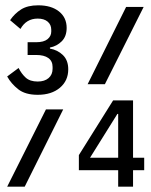

<svg xmlns="http://www.w3.org/2000/svg" viewBox="-20 -703 568 723"><path d="M425 -62H277V-119L406 -325H481V-109H523V-62H481V0H425ZM425 -109V-274H422L319 -109ZM455 -677H521L375 -386H310ZM153 -291H218L73 0H7ZM122 -346Q75 -346 48.5 -367Q22 -388 7 -415L50 -447Q61 -425 77 -410.5Q93 -396 122 -396Q148 -396 163 -409Q178 -422 178 -444V-451Q178 -473 162 -484.5Q146 -496 116 -496H84V-544H116Q145 -544 159 -555.5Q173 -567 173 -584V-591Q173 -610 159.5 -621.5Q146 -633 122 -633Q79 -633 57 -594L18 -627Q35 -652 59.5 -667.5Q84 -683 124 -683Q173 -683 202 -660Q231 -637 231 -598Q231 -566 212.5 -547.5Q194 -529 168 -524V-520Q197 -515 217 -495.5Q237 -476 237 -442Q237 -399 205.5 -372.5Q174 -346 122 -346Z"/></svg>

Font: PlemolJP
Style: Regular
Weight: 400
Monospace: yes
Version: v2.0.4; ttfautohint (v1.8.4.7-5d5b-dirty) -l 6 -r 45 -G 200 